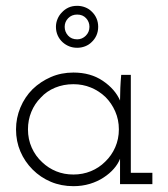

<svg xmlns="http://www.w3.org/2000/svg" viewBox="-20 -632 578 659"><path d="M503 0V-39H429V-375H396Q394 -353 393 -330.5Q392 -308 392 -287Q375 -326 333 -354.5Q291 -383 232 -383Q190 -383 154.5 -367.5Q119 -352 92 -326Q65 -299 50 -263Q35 -227 35 -188Q35 -147 50 -112Q65 -77 92 -50Q119 -23 154.5 -8Q190 7 232 7Q262 7 288.5 -1Q315 -9 336 -23Q356 -36 370.5 -52.5Q385 -69 392 -87Q392 -74 392 -63.5Q392 -53 392 -41V0ZM232 -343Q264 -343 292 -331.5Q320 -320 342 -299Q363 -278 375.5 -249.5Q388 -221 388 -188Q388 -155 375.5 -126.5Q363 -98 341 -77Q320 -56 292 -44.5Q264 -33 232 -33Q200 -33 173 -44Q146 -55 125 -75Q102 -96 89 -125Q76 -154 76 -188Q76 -220 87.5 -248Q99 -276 120 -297Q140 -319 169 -331Q198 -343 232 -343ZM202 -540Q202 -557 214 -569.5Q226 -582 245 -582Q264 -582 275.5 -569.5Q287 -557 287 -540Q287 -522 274.5 -509.5Q262 -497 245 -497Q225 -497 213.5 -510Q202 -523 202 -540ZM317 -540Q317 -556 311 -569.5Q305 -583 294 -593Q285 -602 272 -607Q259 -612 245 -612Q228 -612 215 -606Q202 -600 192 -589Q183 -580 177.5 -567Q172 -554 172 -540Q172 -524 178 -510.5Q184 -497 195 -487Q205 -478 217.5 -473Q230 -468 245 -468Q259 -468 272 -473Q285 -478 294 -487Q305 -497 311 -510.5Q317 -524 317 -540Z"/></svg>

Font: Josefin Slab Thin
Style: Regular
Weight: 400
Version: Version 2.000